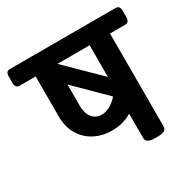

<svg xmlns="http://www.w3.org/2000/svg" viewBox="-174 -771 911 913"><g transform="rotate(-30 281.5 -315.0)"><path d="M594.7 -602.5V-565.9Q594.7 -553.2 589.1 -545.7Q583.5 -538.1 573.2 -538.1H488.3V-28.3Q488.3 0 443.4 0H421.9Q399.9 0 388.2 -7.6Q376.5 -15.1 376.5 -28.3V-162.6Q328.6 -133.3 268.1 -133.3Q213.4 -133.3 170.7 -156.2Q127.9 -179.2 104 -220.9Q80.1 -262.7 80.1 -316.9V-538.1H-8.8Q-19.5 -538.1 -25.1 -545.4Q-30.8 -552.7 -30.8 -565.9V-602.5Q-30.8 -629.9 -8.8 -629.9H573.2Q583.5 -629.9 589.1 -622.8Q594.7 -615.7 594.7 -602.5ZM376.5 -538.1H199.7L376.5 -364.3ZM351.1 -271.5 191.9 -429.2V-314Q191.9 -272.5 210.4 -248Q229 -223.6 262.2 -223.1Q283.7 -223.1 306.9 -235.4Q330.1 -247.6 351.1 -271.5Z"/></g></svg>

Font: Jaldi
Style: Bold
Weight: 400
Designer: Pablo Cosgaya and Nicolas Silva
Foundry: Omnibus-Type
Version: Version 1.007